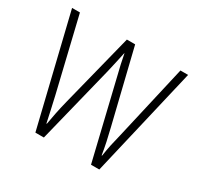

<svg xmlns="http://www.w3.org/2000/svg" viewBox="-121 -667 824 804"><g transform="rotate(30 291.5 -264.5)"><path d="M318 -375 408 0H448L572 -529H535L452 -167C441 -123 436 -101 429 -56H427C421 -95 412 -136 402 -176L316 -529H276L188 -180C176 -133 167 -86 162 -56H160C152 -93 144 -131 133 -178L49 -529H11L139 0H180L273 -375C281 -408 288 -442 295 -474H296C302 -442 309 -410 318 -375Z"/></g></svg>

Font: Noto Sans Gurmukhi UI Condensed ExtraLight
Style: Regular
Weight: 200
Width: 3
Designer: Jelle Bosma - Monotype Design Team
Foundry: Monotype Imaging Inc.
Version: Version 2.004